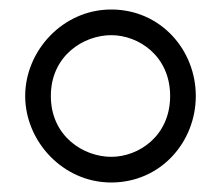

<svg xmlns="http://www.w3.org/2000/svg" viewBox="-20 -764 468 404"><path d="M392 -562C392 -659 318 -744 214 -744C112 -744 33 -657 33 -562C33 -467 112 -380 214 -380C318 -380 392 -465 392 -562ZM338 -562C338 -478 272 -434 214 -434C156 -434 87 -477 87 -562C87 -647 156 -690 214 -690C272 -690 338 -646 338 -562Z"/></svg>

Font: Charger Static
Style: 2
Weight: 1000
Designer: Jasper
Foundry: KineticPlasma Fonts/Cannot Into Space Fonts
Version: Version 1.1